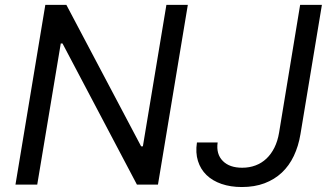

<svg xmlns="http://www.w3.org/2000/svg" viewBox="-20 -747 1335 777"><path d="M163.4 -727.3H248.6L551.1 -154.8H558.2L653.4 -727.3H740.1L619.3 0H534.1L233 -571H225.9L130.7 0H42.6ZM777 -170.5H860.8Q854 -123.2 882.1 -95.2Q909.1 -68.2 960.2 -68.2Q989.3 -68.2 1014.2 -77.6Q1039.1 -87 1058.2 -105.1Q1077.4 -123.2 1090.6 -149.7Q1103.7 -176.1 1109.4 -210.2L1194.6 -727.3H1282.7L1196 -204.5Q1187.9 -155.5 1169 -115.9Q1150.2 -76.3 1120.6 -48.5Q1090.9 -20.6 1050.4 -5.3Q1009.9 9.9 958.8 9.9Q913 9.9 876.4 -2.7Q839.8 -15.3 815.7 -38.7Q791.5 -62.1 781.1 -95.5Q770.6 -128.9 777 -170.5Z"/></svg>

Font: Inter P
Style: Italic
Weight: 400
Italic angle: -9.40001°
Designer: Rasmus Andersson
Foundry: rsms
Version: Version 3.018;git-588b23468